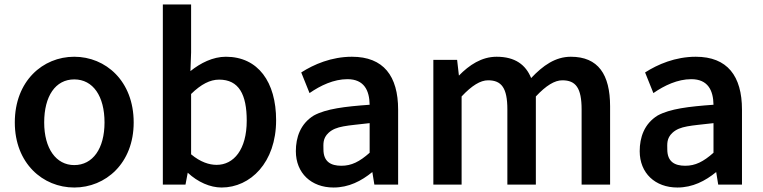

<svg xmlns="http://www.w3.org/2000/svg" viewBox="-20 -823 3401 856"><path d="M311 13C451 13 576 -95 576 -277C576 -462 451 -570 311 -570C171 -570 46 -462 46 -277C46 -95 171 13 311 13ZM177 -277C177 -394 227 -469 311 -469C395 -469 446 -394 446 -277C446 -161 394 -87 311 -87C230 -87 177 -161 177 -277Z M968 13C1096 13 1211 -98 1211 -287C1211 -457 1131 -570 987 -570C929 -570 874 -542 829 -506L832 -589V-803H706V0H807L817 -53C862 -11 917 13 968 13ZM832 -135V-404C877 -448 917 -468 957 -468C1045 -468 1080 -402 1080 -285C1080 -156 1022 -88 946 -88C913 -88 874 -100 832 -135Z M1467 13C1535 13 1591 -16 1640 -56L1649 0H1755V-334C1755 -484 1690 -570 1549 -570C1458 -570 1379 -536 1323 -500L1360 -408C1409 -442 1468 -470 1529 -470C1604 -470 1627 -419 1628 -356C1517 -348 1434 -338 1379 -308C1319 -271 1299 -210 1299 -149C1299 -51 1368 13 1467 13ZM1422 -157C1422 -180 1418 -206 1445 -231C1479 -262 1526 -262 1628 -274V-142C1583 -102 1547 -84 1502 -84C1455 -84 1422 -102 1422 -157Z M2026 -486 2018 -556H1912V0H2038V-393C2084 -442 2122 -465 2156 -465C2216 -465 2242 -431 2242 -335V0H2369V-393C2415 -442 2453 -465 2487 -465C2547 -465 2573 -431 2573 -335V0H2700V-349C2700 -491 2647 -570 2525 -570C2456 -570 2401 -531 2348 -475C2324 -534 2277 -570 2194 -570C2127 -570 2072 -533 2026 -486Z M3000 13C3068 13 3124 -16 3173 -56L3182 0H3288V-334C3288 -484 3223 -570 3082 -570C2991 -570 2912 -536 2856 -500L2893 -408C2942 -442 3001 -470 3062 -470C3137 -470 3160 -419 3161 -356C3050 -348 2967 -338 2912 -308C2852 -271 2832 -210 2832 -149C2832 -51 2901 13 3000 13ZM2955 -157C2955 -180 2951 -206 2978 -231C3012 -262 3059 -262 3161 -274V-142C3116 -102 3080 -84 3035 -84C2988 -84 2955 -102 2955 -157Z"/></svg>

Font: Bithumb Trading Sans Semibold
Style: Regular
Weight: 600
Designer: Ham Hyungwon
Foundry: Bithumb
Version: Version 0.500;FEAKit 1.0